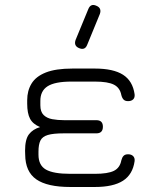

<svg xmlns="http://www.w3.org/2000/svg" viewBox="-20 -746 627 766"><path d="M295.5 -554Q273.5 -563 281.5 -586.5L332 -709Q341.5 -733.5 364.5 -723Q386.5 -714 378.5 -690.5L328 -567.5Q319 -544 295.5 -554ZM260.5 0Q168.5 0 124.8 -30.5Q81 -61 80.5 -129L80 -144.5Q80 -190 95.5 -210.2Q111 -230.5 140 -239Q111 -251 99.8 -272.5Q88.5 -294 88.5 -332.5V-346.5Q88.5 -384 105.8 -412.5Q123 -441 162.8 -456.8Q202.5 -472.5 269 -472.5H358.5Q432 -472.5 470.8 -447.8Q509.5 -423 517 -370Q518.5 -356.5 511.2 -349.5Q504 -342.5 491 -342.5Q479 -342.5 473 -348.8Q467 -355 464 -367Q458.5 -396 434.5 -408.2Q410.5 -420.5 358.5 -420.5H264.5Q199 -420.5 169.8 -401.8Q140.5 -383 141 -342.5V-326Q141 -300 154 -287.2Q167 -274.5 188.5 -270.5Q210 -266.5 236.5 -266.5H364.5Q390.5 -266.5 390.5 -240.5Q390.5 -214 364.5 -214H234.5Q192.5 -214 170.8 -207.5Q149 -201 141.2 -185.2Q133.5 -169.5 133.5 -141V-129Q133.5 -86.5 163.2 -69.5Q193 -52.5 260.5 -52.5H358.5Q410.5 -52.5 434.5 -64.5Q458.5 -76.5 464 -106Q467 -118 473 -124.2Q479 -130.5 491 -130.5Q504 -130.5 511.2 -123.2Q518.5 -116 517 -103Q509.5 -50 470.8 -25Q432 0 358.5 0Z"/></svg>

Font: Jura Light
Style: Regular
Weight: 400
Version: Version 5.106